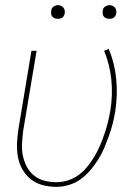

<svg xmlns="http://www.w3.org/2000/svg" viewBox="-20 -717 540 745"><path d="M199 8Q172 8 146.5 1.5Q121 -5 101 -20.5Q81 -36 68 -58Q55 -80 50 -106Q45 -132 46 -159Q47 -186 51 -213L102 -520H122L70 -210Q67 -186 65.5 -161.5Q64 -137 68.5 -114Q73 -91 83.5 -71Q94 -51 111.5 -36.5Q129 -22 152 -16Q175 -10 200 -10Q222 -10 245 -17.5Q268 -25 287 -39.5Q306 -54 321 -73Q336 -92 348 -112.5Q360 -133 369 -154.5Q378 -176 385.5 -198Q393 -220 398.5 -242Q404 -264 408 -287Q418 -348 412 -407.5Q406 -467 384 -520L402 -527Q425 -472 431 -410Q437 -348 427 -284Q423 -260 417 -236.5Q411 -213 402.5 -189.5Q394 -166 384.5 -143Q375 -120 361 -98Q347 -76 330.5 -56.5Q314 -37 293.5 -22Q273 -7 248 0.5Q223 8 199 8ZM404 -644Q398 -644 392.5 -646Q387 -648 383 -652.5Q379 -657 378.5 -663.5Q378 -670 379 -676Q379 -681 381.5 -685Q384 -689 388 -691.5Q392 -694 396 -695.5Q400 -697 405 -697Q411 -697 416.5 -694.5Q422 -692 426 -687.5Q430 -683 431 -676.5Q432 -670 431 -664Q430 -659 427.5 -655Q425 -651 421.5 -648.5Q418 -646 413.5 -645Q409 -644 404 -644ZM204 -644Q198 -644 192.5 -646Q187 -648 183 -652.5Q179 -657 178.5 -663.5Q178 -670 179 -676Q179 -681 181.5 -685Q184 -689 188 -691.5Q192 -694 196 -695.5Q200 -697 205 -697Q211 -697 216.5 -694.5Q222 -692 226 -687.5Q230 -683 231 -676.5Q232 -670 231 -664Q230 -659 227.5 -655Q225 -651 221.5 -648.5Q218 -646 213.5 -645Q209 -644 204 -644Z"/></svg>

Font: Iosevka Term Curly Th Obl
Style: Regular
Weight: 100
Italic angle: -9°
Designer: Belleve Invis
Foundry: Belleve Invis
Version: Version 32.3.0